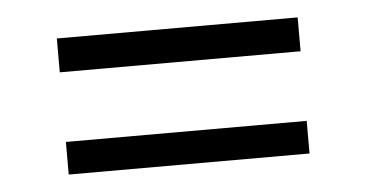

<svg xmlns="http://www.w3.org/2000/svg" viewBox="-30 -461 581 305"><g transform="rotate(-5 260.5 -308.5)"><path d="M69 -363V-417H453V-363ZM69 -200V-252H453V-200Z"/></g></svg>

Font: Manuale
Style: Italic
Weight: 400
Italic angle: -11°
Designer: Eduardo Tunni / Pablo Cosgaya
Foundry: Eduardo Tunni / Pablo Cosgaya
Version: Version 1.002